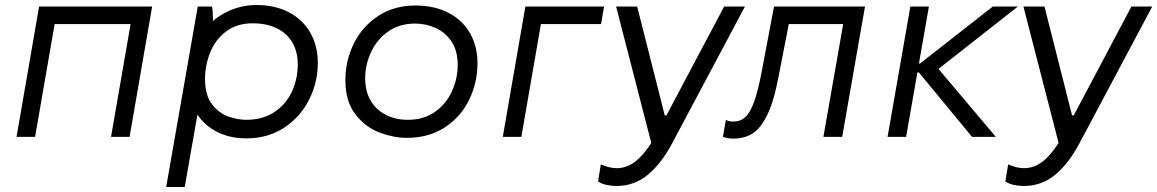

<svg xmlns="http://www.w3.org/2000/svg" viewBox="-20 -546 4617 766"><path d="M136 -520H587L497 0H423L501 -450H198L120 0H46Z M769 -520H826Q829 -504 829.5 -470.5Q830 -437 827 -416L761 -102H770L717 200H643ZM729 -221Q729 -318 768.5 -387Q808 -456 870.5 -491Q933 -526 1003 -526Q1077 -526 1132.5 -497Q1188 -468 1218 -415.5Q1248 -363 1248 -295Q1248 -219 1214 -150Q1180 -81 1115 -37.5Q1050 6 963 6Q893 6 840 -23Q787 -52 758 -104Q729 -156 729 -221ZM1168 -289Q1168 -340 1146 -377Q1124 -414 1083.5 -433.5Q1043 -453 988 -453Q925 -453 882 -420.5Q839 -388 818.5 -336.5Q798 -285 798 -230Q798 -166 826 -130Q854 -94 891.5 -81Q929 -68 962 -68Q1029 -68 1075.5 -99.5Q1122 -131 1145 -181.5Q1168 -232 1168 -289Z M1358 -227Q1358 -304 1391.5 -372Q1425 -440 1488.5 -482Q1552 -524 1637 -524Q1714 -524 1770 -494.5Q1826 -465 1855.5 -413Q1885 -361 1885 -293Q1885 -217 1852 -148.5Q1819 -80 1755 -38Q1691 4 1603 4Q1552 4 1496 -16.5Q1440 -37 1399 -88.5Q1358 -140 1358 -227ZM1806 -287Q1806 -343 1781.5 -380Q1757 -417 1718 -434.5Q1679 -452 1636 -452Q1574 -452 1529 -420.5Q1484 -389 1460.5 -338.5Q1437 -288 1437 -233Q1437 -183 1458 -146Q1479 -109 1518 -88.5Q1557 -68 1608 -68Q1670 -68 1715 -99.5Q1760 -131 1783 -181.5Q1806 -232 1806 -287Z M2076 -520H2390L2378 -450H2138L2060 0H1986Z M2366 178 2377 110Q2413 125 2440 125Q2485 125 2522.5 92Q2560 59 2593 -1L2586 54L2438 -520H2522L2632 -86H2639L2869 -520H2952L2663 23Q2620 105 2565.5 150.5Q2511 196 2440 196Q2421 196 2401 192Q2381 188 2366 178Z M2864 0 2876 -68Q2882 -64 2890 -62.5Q2898 -61 2906 -61Q2934 -61 2953.5 -79Q2973 -97 2988.5 -139.5Q3004 -182 3019 -261L3068 -520H3431L3340 0H3265L3344 -450H3127L3087 -245Q3068 -143 3041.5 -88.5Q3015 -34 2982.5 -13.5Q2950 7 2904 7Q2893 7 2883 5Q2873 3 2864 0Z M3612 -520H3686L3595 0H3521ZM3646 -257H3612L3618 -293H3651L3941 -520H4041L3705 -256L3698 -302L3953 0H3858Z M3991 178 4002 110Q4038 125 4065 125Q4110 125 4147.5 92Q4185 59 4218 -1L4211 54L4063 -520H4147L4257 -86H4264L4494 -520H4577L4288 23Q4245 105 4190.5 150.5Q4136 196 4065 196Q4046 196 4026 192Q4006 188 3991 178Z"/></svg>

Font: Fixel Italic Variable Display Thin
Style: Italic
Weight: 100
Italic angle: -10°
Designer: AlfaBravo + MacPaw
Foundry: Kyrylo Tkachov, Marchela Mozhyna, Serhii Makarenko, Maria Weinstein, Zakhar Kryvoshyya
Version: Version 1.210;Glyphs 3.2 (3217)